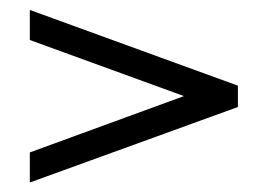

<svg xmlns="http://www.w3.org/2000/svg" viewBox="-20 -436 552 396"><path d="M359.4 -237.8 41.5 -353.5V-415.5L470.7 -259.3V-215.3L41.5 -59.6V-121.6Z"/></svg>

Font: LL2
Style: Bold
Weight: 700
Designer: Philipp H. Poll
Foundry: Philipp H. Poll
Version: Version 2.7.x